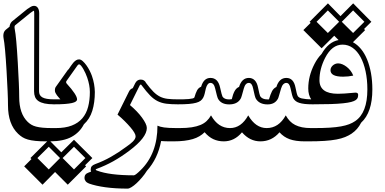

<svg xmlns="http://www.w3.org/2000/svg" viewBox="-66 -778 2265 1129"><path d="M252.4 -164.6Q218.8 -164.6 196.3 -169.4Q173.8 -174.3 159.9 -183.8Q146 -193.4 140.1 -207.8Q134.3 -222.2 134.3 -241.2L135.3 -699.2Q135.3 -713.9 132.3 -714.4L131.3 -714.8Q129.9 -714.8 112.8 -702.1L22.5 -628.9Q19.5 -626 19.5 -618.2Q19.5 -615.7 19.8 -613.3Q20 -610.8 20.5 -607.9Q25.4 -584 29.8 -534.7Q34.2 -485.4 38.6 -409.2Q42.5 -339.8 44.7 -290.5Q46.9 -241.2 46.9 -207.5Q46.9 -109.4 97.2 -61Q106.9 -51.8 118.2 -44.9Q129.4 -38.1 145.8 -33.7Q162.1 -29.3 185.3 -27.1Q208.5 -24.9 242.2 -24.9H257.3Q263.7 -24.9 263.7 -15.6Q263.7 -7.8 259.5 3.9Q255.4 15.6 249.3 26.6Q243.2 37.6 235.6 45.4Q228 53.2 220.7 53.2H205.6Q168.5 53.2 142.6 50.5Q116.7 47.9 97.9 42.5Q79.1 37.1 65.7 28.6Q52.2 20 40.5 8.8Q-19 -47.9 -19 -158.7Q-19 -192.4 -21.2 -241Q-23.4 -289.6 -27.3 -358.9Q-31.7 -433.6 -36.1 -482.4Q-40.5 -531.2 -45.4 -555.7Q-45.9 -559.1 -46.1 -562Q-46.4 -564.9 -46.4 -567.9Q-46.4 -590.3 -32.7 -602.5L-9.8 -621.1Q-8.3 -638.2 3.9 -651.4L94.7 -725.1Q106.9 -733.9 116.2 -738.8Q125.5 -743.7 133.8 -743.7Q148.4 -743.7 156.5 -731.7Q164.6 -719.7 164.6 -699.2L163.6 -241.2Q163.6 -229.5 168 -220.7Q172.4 -211.9 182.6 -205.8Q192.9 -199.7 210 -196.8Q227.1 -193.8 252.4 -193.8H257.3Q264.6 -193.8 268.3 -189.2Q272 -184.6 272 -179.2Q272 -173.8 268.3 -169.2Q264.6 -164.6 257.3 -164.6Z M262.2 -24.9Q317.9 -24.9 356.2 -39.8Q394.5 -54.7 418.2 -82.5Q441.9 -110.4 452.1 -149.7Q462.4 -189 462.4 -237.3Q462.4 -276.4 446.8 -321.8Q442.9 -333 437 -346.4Q431.2 -359.9 424.3 -371.6Q417.5 -383.3 410.9 -391.4Q404.3 -399.4 398.9 -399.4Q394 -399.4 389.6 -393.1L326.2 -303.7Q322.8 -300.3 322.8 -294.9Q322.8 -290 326.2 -286.6Q387.2 -219.7 387.2 -193.8Q387.2 -186.5 380.1 -181.2Q373 -175.8 356.9 -172.1Q340.8 -168.5 315.2 -166.5Q289.6 -164.6 252.4 -164.6H247.6Q240.2 -164.6 236.6 -169.2Q232.9 -173.8 232.9 -179.2Q232.9 -184.6 236.6 -189.2Q240.2 -193.8 247.6 -193.8H289.1Q284.7 -199.2 279.1 -205.3Q273.4 -211.4 268.6 -218Q263.7 -224.6 260.3 -231.7Q256.8 -238.8 256.8 -246.1Q256.8 -253.9 258.5 -259.8Q260.3 -265.6 265.6 -272Q281.2 -293.9 297.4 -316.7Q313.5 -339.4 329.1 -361.3Q333 -367.7 337.9 -371.1Q344.2 -380.4 350.8 -390.4Q357.4 -400.4 364.7 -408.9Q372.1 -417.5 380.4 -423.1Q388.7 -428.7 398.9 -428.7Q409.2 -428.7 420.4 -418.7Q431.6 -408.7 442.1 -394Q452.6 -379.4 461.2 -362.5Q469.7 -345.7 474.6 -331.5Q482.9 -307.6 487.1 -283.9Q491.2 -260.3 491.7 -237.3Q491.7 -174.8 476.8 -126.7Q461.9 -78.6 427.2 -46.9Q403.3 0 355.7 26.4Q308.1 52.7 230 53.2L294.4 117.7L369.1 43.9L477.1 151.4L434.1 193.8L440.4 200.2L332.5 308.1L257.8 233.4L184.1 308.1L76.2 200.2L119.1 157.2L112.8 151.4L211.4 53.2H210.9Q205.1 53.2 205.1 44.9Q205.1 37.6 209.5 25.6Q213.9 13.7 220.5 2.4Q227.1 -8.8 234.4 -16.8Q241.7 -24.9 247.6 -24.9ZM220.7 85 153.8 151.4 220.7 218.3 287.1 151.4ZM369.1 85 302.2 151.4 369.1 218.3 436 151.4Z M934.1 53.2Q918.5 53.2 905.5 52.7Q892.6 52.2 881.3 51.3Q862.3 154.3 797.9 226.1Q785.2 246.6 769 265.6Q752.9 284.7 737.1 299.3Q721.2 314 707.3 322.5Q693.4 331.1 684.6 331.1Q611.8 331.1 554.4 323.2Q497.1 315.4 457.5 301.3Q444.3 296.4 437.5 287.4Q430.7 278.3 430.7 268.6Q430.7 256.3 436.8 248.5Q442.9 240.7 457 235.8L456.1 236.3Q460 234.9 463.1 233.6Q466.3 232.4 469.7 231Q467.3 225.1 467.3 219.7Q467.3 207 473.4 199.7Q479.5 192.4 493.7 187Q541 169.9 585.9 144.5Q630.9 119.1 676.8 85Q687 77.6 696.8 70.3Q706.5 63 714.1 55.4Q721.7 47.9 726.6 40Q731.4 32.2 731.4 23.4Q731.4 14.6 723.4 1Q715.3 -12.7 700.9 -29.5Q686.5 -46.4 667.2 -65.7Q647.9 -85 625 -104L692.9 -240.7Q696.8 -248.5 702.4 -252.9Q708 -257.3 714.8 -259.8L729.5 -289.6Q740.7 -310.1 761.2 -310.1Q783.7 -310.1 793 -290Q816.9 -257.8 835.9 -238.8Q855 -219.7 875 -209.7Q895 -199.7 919.9 -196.8Q944.8 -193.8 980.5 -193.8H985.4Q992.7 -193.8 996.3 -189.2Q1000 -184.6 1000 -179.2Q1000 -173.8 996.3 -169.2Q992.7 -164.6 985.4 -164.6H980.5Q939.9 -164.6 911.9 -168.2Q883.8 -171.9 860.8 -183.3Q837.9 -194.8 816.4 -216.8Q794.9 -238.8 767.6 -275.4Q765.1 -280.8 761.2 -280.8Q758.3 -280.8 755.4 -275.4L698.2 -160.2Q719.7 -142.1 737.8 -123.3Q755.9 -104.5 769 -86.4Q782.2 -68.4 789.8 -52.7Q797.4 -37.1 797.4 -25.4Q797.4 30.8 694.3 108.4Q647 144 600.1 170.2Q553.2 196.3 502.9 214.8Q496.6 216.8 496.6 219.7Q496.6 222.2 504.4 225.1Q577.6 252.9 721.2 252.9Q730 252.9 759.8 223.6Q859.9 126.5 859.9 -39.1Q867.7 -35.6 877 -33Q886.2 -30.3 898.9 -28.6Q911.6 -26.9 929.2 -25.9Q946.8 -24.9 970.7 -24.9H985.4Q991.7 -24.9 991.7 -15.6Q991.7 -7.8 987.5 3.9Q983.4 15.6 977.3 26.6Q971.2 37.6 963.6 45.4Q956.1 53.2 948.7 53.2Z M1726.1 53.2Q1671.9 53.2 1637 40.5Q1602.1 27.8 1577.6 0Q1531.7 53.2 1465.3 53.2Q1402.8 53.2 1356.9 0Q1312.5 53.2 1250 53.2Q1216.3 53.2 1188.5 40.3Q1160.6 27.3 1137.2 -0.5Q1124 12.7 1106.9 22.9Q1089.8 33.2 1067.6 39.8Q1045.4 46.4 1017.3 49.8Q989.3 53.2 954.1 53.2H939.5Q933.6 53.2 933.6 44.9Q933.6 37.6 938 25.6Q942.4 13.7 949 2.4Q955.6 -8.8 962.9 -16.8Q970.2 -24.9 976.1 -24.9H990.7Q1031.7 -24.9 1061.5 -29.5Q1091.3 -34.2 1112.8 -43.2Q1134.3 -52.2 1149.2 -66.4Q1164.1 -80.6 1174.8 -99.6Q1216.8 -24.9 1286.6 -24.9Q1352.1 -24.9 1393.6 -99.6Q1437 -24.9 1502 -24.9Q1572.8 -24.9 1614.3 -99.6Q1625 -80.6 1638.4 -66.4Q1651.9 -52.2 1669.7 -43.2Q1687.5 -34.2 1710.2 -29.5Q1732.9 -24.9 1762.7 -24.9H1777.3Q1783.7 -24.9 1783.7 -15.6Q1783.7 -7.8 1779.5 3.9Q1775.4 15.6 1769.3 26.6Q1763.2 37.6 1755.6 45.4Q1748 53.2 1740.7 53.2ZM1772.5 -164.6Q1745.1 -164.6 1726.1 -166.7Q1707 -168.9 1694.1 -173.1Q1681.2 -177.2 1673.3 -183.3Q1665.5 -189.5 1660.2 -197.3Q1655.8 -204.1 1651.6 -219.2Q1647.5 -234.4 1642.6 -257.8Q1636.2 -290.5 1617.7 -290.5Q1607.9 -290.5 1599.9 -282.5Q1591.8 -274.4 1586.9 -257.8Q1578.6 -230.5 1574.5 -215.3Q1570.3 -200.2 1567.9 -196.8Q1549.8 -164.1 1507.3 -164.1Q1459.5 -164.1 1439 -196.8Q1432.6 -207 1422.4 -257.8Q1416 -290.5 1397.5 -290.5Q1376.5 -290.5 1367.7 -257.8Q1360.8 -232.4 1356.4 -217.3Q1352.1 -202.1 1348.6 -196.8Q1329.1 -164.1 1281.7 -164.1Q1234.9 -164.1 1216.3 -196.8Q1210.9 -206.5 1199.2 -257.8Q1191.9 -290.5 1171.4 -290.5Q1153.3 -290.5 1144.5 -257.8Q1140.6 -240.7 1137.5 -227.3Q1134.3 -213.9 1128.7 -203.4Q1123 -192.9 1113.5 -185.5Q1104 -178.2 1087.2 -173.6Q1070.3 -168.9 1044.4 -166.7Q1018.6 -164.6 981 -164.6H976.1Q968.8 -164.6 965.1 -169.2Q961.4 -173.8 961.4 -179.2Q961.4 -184.6 965.1 -189.2Q968.8 -193.8 976.1 -193.8H981Q997.6 -193.8 1013.9 -194.1Q1030.3 -194.3 1043.7 -195.6Q1057.1 -196.8 1066.2 -199Q1075.2 -201.2 1077.1 -205.1Q1081.1 -218.3 1084.7 -228.5Q1088.4 -238.8 1092.8 -246.6Q1097.2 -254.4 1102.8 -259.5Q1108.4 -264.6 1116.7 -268.1Q1131.8 -319.8 1171.4 -319.8Q1215.8 -319.8 1228 -264.2Q1238.3 -217.3 1242.2 -210.4Q1252.4 -193.4 1281.7 -193.4Q1289.6 -193.4 1296.9 -194.8Q1303.7 -224.1 1313.5 -242.2Q1323.2 -260.3 1339.8 -267.1Q1356 -319.8 1397.5 -319.8Q1418 -319.8 1431.9 -305.7Q1445.8 -291.5 1451.2 -263.7Q1455.1 -244.6 1458.7 -229.5Q1462.4 -214.4 1463.9 -211.9V-212.4Q1475.6 -193.4 1507.3 -193.4Q1509.8 -193.4 1511.7 -193.4Q1513.7 -193.4 1515.6 -193.8Q1524.4 -224.1 1533.4 -241.5Q1542.5 -258.8 1559.1 -266.6Q1575.7 -319.8 1617.7 -319.8Q1660.6 -319.8 1671.4 -263.7Q1679.2 -222.2 1685.1 -212.9L1684.1 -213.9Q1687.5 -209 1693.1 -205.3Q1698.7 -201.7 1708.7 -199.2Q1718.8 -196.8 1734.1 -195.3Q1749.5 -193.8 1772.5 -193.8H1777.3Q1784.7 -193.8 1788.3 -189.2Q1792 -184.6 1792 -179.2Q1792 -173.8 1788.3 -169.2Q1784.7 -164.6 1777.3 -164.6Z M1764.2 -193.4Q1746.6 -219.2 1746.6 -257.8Q1746.6 -331.1 1783.2 -401.9Q1792.5 -419.9 1803 -434.6Q1813.5 -449.2 1824.7 -460.4Q1865.2 -531.7 1924.8 -542.5L1899.4 -567.9L1825.2 -494.1L1717.8 -601.1L1760.7 -643.6L1754.4 -649.9L1862.3 -758.3L1936 -683.1L2010.7 -758.3L2117.7 -649.9L2074.7 -607.4L2081.1 -601.1L2009.3 -529.8Q2035.6 -515.6 2056.9 -489.7Q2078.1 -463.9 2092.8 -428Q2107.4 -392.1 2115.5 -347.7Q2123.5 -303.2 2123.5 -252Q2123.5 -116.7 2057.6 -56.6Q2037.1 -16.1 2002 7.3H2002.4Q1984.9 19 1963.4 27.8Q1941.9 36.6 1912.1 42.2Q1882.3 47.9 1841.8 50.5Q1801.3 53.2 1745.6 53.2H1731Q1725.1 53.2 1725.1 44.9Q1725.1 37.6 1729.5 25.6Q1733.9 13.7 1740.5 2.4Q1747.1 -8.8 1754.4 -16.8Q1761.7 -24.9 1767.6 -24.9H1782.2Q1835 -24.9 1873.3 -27.3Q1911.6 -29.8 1939.5 -34.9Q1967.3 -40 1987.1 -47.6Q2006.8 -55.2 2022.5 -65.9Q2094.2 -114.3 2094.2 -252Q2094.2 -310.1 2083.7 -358.6Q2073.2 -407.2 2054.2 -442.1Q2035.2 -477.1 2008.3 -496.3Q1981.4 -515.6 1948.2 -515.6Q1885.7 -515.6 1845.7 -437.5Q1812.5 -372.6 1812.5 -306.6Q1812.5 -226.6 1920.9 -226.6Q1935.1 -226.6 1959.2 -228Q1983.4 -229.5 2018.6 -232.9Q2020 -233.4 2023.9 -233.4Q2040 -233.4 2040 -220.7Q2040 -211.4 2037.4 -203.6Q2034.7 -195.8 2025.6 -189.5Q2016.6 -183.1 1999 -178.5Q1981.4 -173.8 1951.9 -170.7Q1922.4 -167.5 1878.4 -166Q1834.5 -164.6 1772.5 -164.6H1767.6Q1759.8 -164.6 1756.1 -169.7Q1752.4 -174.8 1752.4 -180.2Q1752.4 -185.5 1755.4 -189.5Q1758.3 -193.4 1764.2 -193.4ZM2011.2 -333.5Q1982.4 -327.1 1951.2 -327.1Q1877.4 -327.1 1877.4 -365.2Q1877.4 -373.5 1881.1 -380.6Q1884.8 -387.7 1891.1 -393.3Q1897.5 -398.9 1905.5 -402.1Q1913.6 -405.3 1922.4 -405.3Q1934.6 -405.3 1947.8 -399.7Q1960.9 -394 1973.1 -384.5Q1985.4 -375 1995.4 -361.8Q2005.4 -348.6 2011.2 -333.5ZM1861.8 -716.8 1795.4 -649.9 1861.8 -584 1928.2 -649.9ZM2010.3 -716.8 1943.8 -649.9 2010.3 -584 2076.7 -649.9Z"/></svg>

Font: XB Kayhan Sayeh
Style: Regular
Weight: 700
Designer: Behnam
Foundry: Irmug
Version: Version 7.300 2009